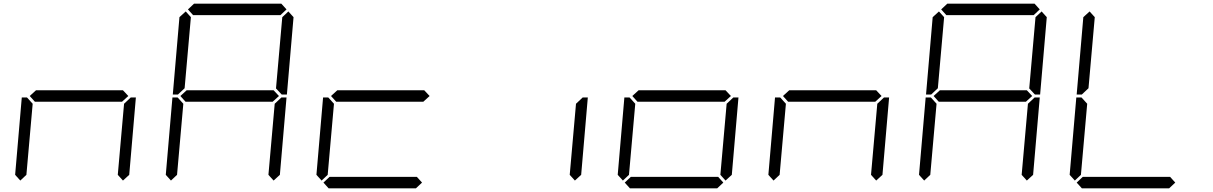

<svg xmlns="http://www.w3.org/2000/svg" viewBox="-20 -1020 6568 1040"><path d="M646 -531 675 -500 641 -469H169L141 -500L175 -531ZM90 -42 62 -73 98 -492H126L129 -489L157 -458L123 -73ZM685 -489 688 -492H716L680 -73L646 -42L618 -73L652 -458Z M947 -511 944 -508H916L952 -927L986 -958L1014 -927L980 -542ZM998 -969 1031 -1000H1504L1532 -969L1499 -938H1026ZM1462 -531 1491 -500 1457 -469H985L957 -500L991 -531ZM906 -42 878 -73 914 -492H942L945 -489L973 -458L939 -73ZM1501 -489 1504 -492H1532L1496 -73L1462 -42L1434 -73L1468 -458ZM1542 -958 1570 -927 1534 -508H1506L1503 -511L1475 -541L1509 -927Z M2278 -531 2307 -500 2273 -469H1801L1773 -500L1807 -531ZM1722 -42 1694 -73 1730 -492H1758L1761 -489L1789 -458L1755 -73ZM2266 -31 2233 0H1760L1732 -31L1765 -62H2238Z M3133 -489 3136 -492H3164L3128 -73L3094 -42L3066 -73L3100 -458Z M3910 -531 3939 -500 3905 -469H3433L3405 -500L3439 -531ZM3354 -42 3326 -73 3362 -492H3390L3393 -489L3421 -458L3387 -73ZM3949 -489 3952 -492H3980L3944 -73L3910 -42L3882 -73L3916 -458ZM3898 -31 3865 0H3392L3364 -31L3397 -62H3870Z M4726 -531 4755 -500 4721 -469H4249L4221 -500L4255 -531ZM4170 -42 4142 -73 4178 -492H4206L4209 -489L4237 -458L4203 -73ZM4765 -489 4768 -492H4796L4760 -73L4726 -42L4698 -73L4732 -458Z M5027 -511 5024 -508H4996L5032 -927L5066 -958L5094 -927L5060 -542ZM5078 -969 5111 -1000H5584L5612 -969L5579 -938H5106ZM5542 -531 5571 -500 5537 -469H5065L5037 -500L5071 -531ZM4986 -42 4958 -73 4994 -492H5022L5025 -489L5053 -458L5019 -73ZM5581 -489 5584 -492H5612L5576 -73L5542 -42L5514 -73L5548 -458ZM5622 -958 5650 -927 5614 -508H5586L5583 -511L5555 -541L5589 -927Z M5843 -511 5840 -508H5812L5848 -927L5882 -958L5910 -927L5876 -542ZM5802 -42 5774 -73 5810 -492H5838L5841 -489L5869 -458L5835 -73ZM6346 -31 6313 0H5840L5812 -31L5845 -62H6318Z"/></svg>

Font: DSEG7 Classic
Style: Light Italic
Weight: 300
Italic angle: -5°
Designer: Keshikan(Twitter:@keshinomi_88pro)
Version: Version 0.46